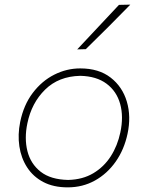

<svg xmlns="http://www.w3.org/2000/svg" viewBox="-20 -799 637 828"><path d="M272 9Q210.5 9 166.5 -14.2Q122.5 -37.5 96.8 -77.5Q71 -117.5 63.5 -168Q56 -218.5 67 -273Q82 -346.5 121.2 -398.2Q160.5 -450 214 -477Q267.5 -504 326 -504Q406 -504 457 -464.5Q508 -425 527 -360.8Q546 -296.5 530 -222Q515.5 -154 479 -102Q442.5 -50 389.5 -20.5Q336.5 9 272 9ZM274 -23Q336.5 -24.5 382.5 -52Q428.5 -79.5 457.8 -125.2Q487 -171 499 -228Q513.5 -296 498.2 -350.8Q483 -405.5 439.5 -438Q396 -470.5 326 -472Q233 -470 174.5 -412.5Q116 -355 98 -267Q84.5 -202.5 98.2 -147.5Q112 -92.5 155.2 -58.5Q198.5 -24.5 274 -23ZM313 -586Q404.5 -683.5 493 -778L542 -779Q448 -682.5 350 -587Z"/></svg>

Font: Commissioner Loud Thin
Style: Italic
Weight: 100
Italic angle: -12°
Designer: Kostas Bartsokas
Foundry: Kostas Bartsokas
Version: Version 1.000; ttfautohint (v1.8.3)